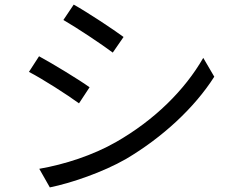

<svg xmlns="http://www.w3.org/2000/svg" viewBox="-20 -788 1040 836"><path d="M301 -768 256 -701C315 -667 423 -595 471 -559L518 -627C475 -659 360 -735 301 -768ZM151 -53 197 28C290 9 428 -38 529 -96C688 -190 827 -319 913 -454L865 -536C784 -395 652 -265 486 -170C385 -112 261 -72 151 -53ZM150 -543 106 -475C166 -444 275 -374 324 -338L370 -408C326 -440 209 -511 150 -543Z"/></svg>

Font: Microsoft YaHei
Style: Regular
Weight: 400
Designer: Ryoko NISHIZUKA 西塚涼子 (kana, bopomofo & ideographs); Paul D. Hunt (Latin, Greek & Cyrillic); Sandoll Communications 산돌커뮤니
Foundry: Adobe
Version: Version 2.001;hotconv 1.0.111;makeotfexe 2.5.65597